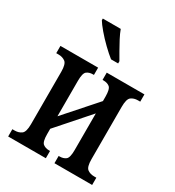

<svg xmlns="http://www.w3.org/2000/svg" viewBox="-183 -875 898 984"><g transform="rotate(30 265.5 -383.0)"><path d="M17 0V-43H31Q54 -43 70.5 -55Q87 -67 87 -113V-423Q87 -469 70.5 -481Q54 -493 31 -493H17V-536H240V-493H234Q212 -493 198 -482Q184 -471 184 -426V-216L347 -400V-426Q347 -471 333 -482Q319 -493 297 -493H291V-536H514V-493H501Q477 -493 461 -481Q445 -469 445 -423V-113Q445 -67 461 -55Q477 -43 501 -43H514V0H291V-43H297Q319 -43 333 -54Q347 -65 347 -110V-327L184 -142V-110Q184 -65 198.5 -54Q213 -43 234 -43H240V0ZM276 -606Q253 -624 223.5 -652.5Q194 -681 169.5 -710Q145 -739 135 -756V-766H241Q249 -744 263 -717Q277 -690 292 -664Q307 -638 318 -619V-606Z"/></g></svg>

Font: Noto Serif ExtraCondensed Medium
Style: Regular
Weight: 500
Width: 2
Designer: Monotype Design Team
Foundry: Monotype Imaging Inc.
Version: Version 2.015